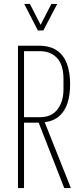

<svg xmlns="http://www.w3.org/2000/svg" viewBox="-20 -963 431 983"><path d="M72 0V-729H178Q236 -729 271.5 -704.5Q307 -680 323 -635.5Q339 -591 339 -532Q339 -478 326 -436.5Q313 -395 284 -369Q255 -343 207 -337V-339V-342L343 0H309L178 -335H96V-363H185Q243 -363 274 -402.5Q305 -442 305 -506V-558Q305 -631 272 -666Q239 -701 185 -701H103V0ZM174 -807 104 -943H133L188 -836L243 -943H273L202 -807Z"/></svg>

Font: Hubot Sans Condensed ExtraLight
Style: Regular
Weight: 200
Width: 3
Designer: Deni Anggara
Foundry: GitHub, Inc., Subsidiary of Microsoft Corporation
Version: Version 2.000